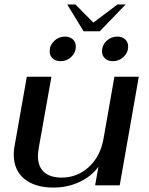

<svg xmlns="http://www.w3.org/2000/svg" viewBox="-20 -836 671 866"><path d="M42 -139Q42 -160 46 -179L101 -490H212L155 -170Q151 -144 151 -133Q151 -85 178.5 -60Q206 -35 258 -35Q329 -35 381 -83Q433 -131 447 -211L496 -490H606L520 0H409L424 -84Q392 -40 338 -15Q284 10 222 10Q137 10 89.5 -29.5Q42 -69 42 -139ZM283 -816H320L401 -734L510 -816H547L430 -695H357ZM204 -605Q204 -632 224.5 -651.5Q245 -671 273 -671Q295 -671 308.5 -658.5Q322 -646 322 -626Q322 -599 301.5 -579.5Q281 -560 253 -560Q231 -560 217.5 -572.5Q204 -585 204 -605ZM440 -605Q440 -632 460.5 -651.5Q481 -671 509 -671Q531 -671 544.5 -658.5Q558 -646 558 -626Q558 -599 537.5 -579.5Q517 -560 489 -560Q467 -560 453.5 -572.5Q440 -585 440 -605Z"/></svg>

Font: Fahkwang Medium
Style: Italic
Weight: 500
Italic angle: -10°
Version: Version 1.000; ttfautohint (v1.6)